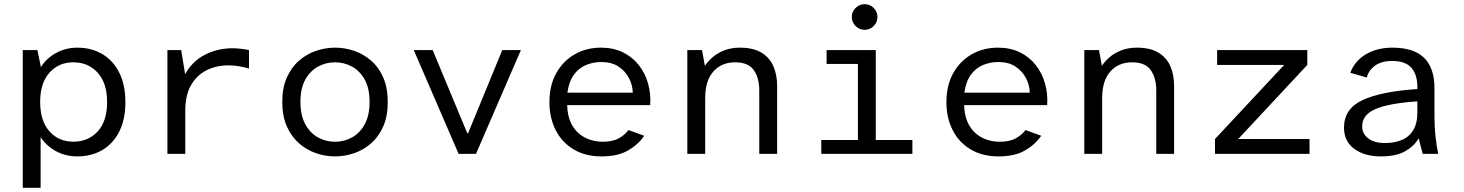

<svg xmlns="http://www.w3.org/2000/svg" viewBox="-20 -735 6992 917"><path d="M88.7 162V-496H158.6L175.4 -414.2Q192.4 -442.2 218.7 -462.9Q244.9 -483.7 278.1 -495.5Q311.2 -507.4 348.9 -507.4Q417 -507.4 469 -476.5Q521 -445.6 550 -387.3Q578.9 -329 578.9 -247.3Q578.9 -165.6 550 -107.4Q521 -49.3 469 -18.6Q417 12 348.9 12Q309.8 12 275.9 -0.2Q242 -12.5 216.2 -33.5Q190.3 -54.5 174 -80.1V162ZM330.3 -58.3Q401.5 -58.3 446.5 -107.2Q491.5 -156.1 491.5 -247.3Q491.5 -338.1 446.5 -387.8Q401.5 -437.4 330.3 -437.4Q259.9 -437.4 215.8 -387.5Q171.8 -337.5 171.8 -248.4Q171.8 -157.9 215.8 -108.1Q259.9 -58.3 330.3 -58.3Z M779.6 0V-496H845.3L864.1 -380.6Q899.5 -443.9 960 -474.2Q1020.5 -504.5 1089.8 -504.5Q1109.5 -504.5 1131.6 -501.9Q1153.7 -499.3 1169.2 -495.7V-407.5Q1146.3 -414.6 1121 -418.7Q1095.7 -422.8 1072 -422.8Q1012.3 -422.8 965.7 -399Q919.1 -375.3 892 -327.6Q864.9 -279.9 864.9 -207.3V0Z M1580 12Q1534.5 12 1489.7 -3.3Q1444.9 -18.6 1408.4 -50.3Q1371.8 -82.1 1349.9 -131.3Q1328.1 -180.4 1328.1 -248.1Q1328.1 -315.8 1349.9 -364.8Q1371.8 -413.8 1408.4 -445.5Q1444.9 -477.1 1489.7 -492.3Q1534.5 -507.4 1580 -507.4Q1626.5 -507.4 1671.2 -492.3Q1715.8 -477.1 1752.4 -445.5Q1788.9 -413.8 1810.4 -364.8Q1831.9 -315.8 1831.9 -248.1Q1831.9 -180.4 1810.4 -131.3Q1788.9 -82.1 1752.4 -50.3Q1715.8 -18.6 1671.2 -3.3Q1626.5 12 1580 12ZM1580 -58Q1623.6 -58 1661.1 -78.5Q1698.5 -99 1721.8 -141.4Q1745.1 -183.7 1745.1 -248.1Q1745.1 -313.5 1721.7 -355.2Q1698.2 -396.9 1660.8 -417.2Q1623.4 -437.4 1580 -437.4Q1536.9 -437.4 1499.3 -417.2Q1461.8 -396.9 1438.3 -355.2Q1414.9 -313.5 1414.9 -248.1Q1414.9 -183.7 1438.2 -141.4Q1461.5 -99 1499.1 -78.5Q1536.6 -58 1580 -58Z M2170.4 0 1956.1 -496H2046.4L2211.7 -98.8H2215.7L2378.9 -496H2467.9L2253.3 0Z M2853.8 12Q2775.7 12 2719.7 -21.5Q2663.6 -55 2633.9 -113.7Q2604.1 -172.3 2604.1 -247Q2604.1 -326.7 2636.4 -385.1Q2668.8 -443.4 2724.5 -475.4Q2780.3 -507.4 2850.4 -507.4Q2909.5 -507.4 2955.1 -485.1Q3000.6 -462.7 3030.8 -424.3Q3061 -386 3075 -336.5Q3089 -286.9 3085.4 -233H2688.7Q2690.4 -182.7 2706.3 -149.2Q2722.2 -115.7 2747 -95.6Q2771.8 -75.4 2800.9 -66.7Q2829.9 -58 2857.7 -58Q2904.8 -58 2934.5 -73.9Q2964.1 -89.9 2981.7 -113.8L3056.9 -86.6Q3028.5 -44.8 2979.5 -16.4Q2930.4 12 2853.8 12ZM2689.9 -292.4H3002.2Q3001.4 -328.4 2984.1 -361.9Q2966.9 -395.4 2934 -417.1Q2901.1 -438.8 2851.8 -438.8Q2814 -438.8 2779.6 -424.8Q2745.2 -410.8 2721.4 -378.7Q2697.6 -346.6 2689.9 -292.4Z M3262.7 0V-496H3332.9L3346.6 -420.5Q3358.3 -438.9 3380.5 -459.2Q3402.7 -479.5 3436.6 -493.5Q3470.5 -507.4 3513.9 -507.4Q3576.4 -507.4 3615.5 -484.3Q3654.7 -461.3 3673.1 -419.9Q3691.6 -378.6 3691.6 -324.9V0H3606.3V-303.1Q3606.3 -363.3 3579.9 -400.4Q3553.6 -437.4 3490.7 -437.4Q3426.1 -437.4 3387 -393.4Q3348 -349.3 3348 -267.1V0Z M3902.5 0V-66.5H4077.4V-429.5H3927.8V-496H4162.7V-66.5H4337.6V0ZM4109.5 -592.5Q4084.6 -592.5 4066.4 -610.7Q4048.2 -628.8 4048.2 -653.8Q4048.2 -679.3 4066.4 -697.1Q4084.6 -715 4109.5 -715Q4135 -715 4152.9 -697.1Q4170.7 -679.3 4170.7 -653.8Q4170.7 -628.8 4152.9 -610.7Q4135 -592.5 4109.5 -592.5Z M4749.8 12Q4671.7 12 4615.7 -21.5Q4559.6 -55 4529.9 -113.7Q4500.1 -172.3 4500.1 -247Q4500.1 -326.7 4532.4 -385.1Q4564.8 -443.4 4620.5 -475.4Q4676.3 -507.4 4746.4 -507.4Q4805.5 -507.4 4851.1 -485.1Q4896.6 -462.7 4926.8 -424.3Q4957 -386 4971 -336.5Q4985 -286.9 4981.4 -233H4584.7Q4586.4 -182.7 4602.3 -149.2Q4618.2 -115.7 4643 -95.6Q4667.8 -75.4 4696.9 -66.7Q4725.9 -58 4753.7 -58Q4800.8 -58 4830.5 -73.9Q4860.1 -89.9 4877.7 -113.8L4952.9 -86.6Q4924.5 -44.8 4875.5 -16.4Q4826.4 12 4749.8 12ZM4585.9 -292.4H4898.2Q4897.4 -328.4 4880.1 -361.9Q4862.9 -395.4 4830 -417.1Q4797.1 -438.8 4747.8 -438.8Q4710 -438.8 4675.6 -424.8Q4641.2 -410.8 4617.4 -378.7Q4593.6 -346.6 4585.9 -292.4Z M5158.7 0V-496H5228.9L5242.6 -420.5Q5254.3 -438.9 5276.5 -459.2Q5298.7 -479.5 5332.6 -493.5Q5366.5 -507.4 5409.9 -507.4Q5472.4 -507.4 5511.5 -484.3Q5550.7 -461.3 5569.1 -419.9Q5587.6 -378.6 5587.6 -324.9V0H5502.3V-303.1Q5502.3 -363.3 5475.9 -400.4Q5449.6 -437.4 5386.7 -437.4Q5322.1 -437.4 5283 -393.4Q5244 -349.3 5244 -267.1V0Z M5782.9 0V-71.1L6113.3 -424.9H5793.1V-496H6223.7V-424.9L5893.8 -71.1H6234.4V0Z M6575.3 12Q6497.7 12 6448.3 -23.9Q6399 -59.8 6399 -125.4Q6399 -215.4 6487.2 -256.7Q6575.4 -298.1 6749.3 -309.7V-320.8Q6749.3 -378.8 6720.7 -411.4Q6692.1 -443.9 6628.9 -443.9Q6578.5 -443.9 6547.4 -421.5Q6516.4 -399 6507.7 -364.7L6429.1 -387.5Q6450.5 -444.4 6503.8 -475.9Q6557.1 -507.4 6630.7 -507.4Q6732.1 -507.4 6781.6 -458.8Q6831.1 -410.3 6831.1 -313.4V-191.5Q6831.1 -126.3 6836.5 -79.1Q6841.8 -31.9 6849.1 0H6774.9L6755.5 -74.8Q6736.1 -38.8 6692.5 -13.4Q6648.8 12 6575.3 12ZM6594.6 -51.9Q6638.8 -51.9 6673.7 -65.9Q6708.5 -79.8 6728.9 -112.1Q6749.3 -144.3 6749.3 -197.5V-250.9Q6617.1 -242.3 6551.5 -215Q6485.8 -187.7 6485.8 -131.5Q6485.8 -96.3 6514.7 -74.1Q6543.7 -51.9 6594.6 -51.9Z"/></svg>

Font: Atkinson Hyperlegible Mono ExtraLight
Style: Regular
Weight: 200
Monospace: yes
Designer: Elliott Scott, Megan Eiswerth, Linus Boman, Theodore Petrosky, Letters from Sweden
Foundry: Applied Design Works, Letters from Sweden
Version: Version 2.001